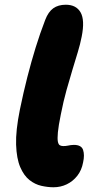

<svg xmlns="http://www.w3.org/2000/svg" viewBox="-20 -780 413 811"><path d="M206 11Q182 11 155 5Q128 -1 104.5 -19.5Q81 -38 65.5 -74Q50 -110 48 -169Q46 -228 64 -317Q79 -390 95.5 -454.5Q112 -519 130.5 -579Q149 -639 171 -696Q184 -730 205 -745Q226 -760 258 -760Q302 -760 320.5 -727.5Q339 -695 325 -625Q319 -594 308.5 -559.5Q298 -525 286 -485.5Q274 -446 261 -399.5Q248 -353 237 -297Q227 -248 224.5 -221Q222 -194 224.5 -181.5Q227 -169 233.5 -166Q240 -163 247 -163Q257 -163 264.5 -164.5Q272 -166 278.5 -167Q285 -168 292 -168Q324 -168 331 -146.5Q338 -125 331 -94Q325 -61 306.5 -37.5Q288 -14 262 -1.5Q236 11 206 11Z"/></svg>

Font: Shantell Sans Light ExtraBold
Style: Italic
Weight: 800
Italic angle: -11°
Version: Version 1.008;[ac192a2d6]